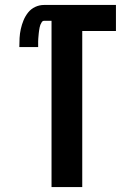

<svg xmlns="http://www.w3.org/2000/svg" viewBox="-20 -755 540 775"><path d="M188 0V-671H158Q152 -671 148.5 -665.5Q145 -660 143 -655Q141 -650 140 -644.5Q139 -639 138 -633Q137 -627 136.5 -621.5Q136 -616 135.5 -610.5Q135 -605 134.5 -599Q134 -593 134 -587.5Q134 -582 134 -576.5Q134 -571 134 -565H58Q58 -583 59 -601.5Q60 -620 64 -638Q68 -656 75 -673Q82 -690 93.5 -704.5Q105 -719 122 -727Q139 -735 158 -735H448V-630H312V0Z"/></svg>

Font: Iosevka SS18 Extrabold
Style: Regular
Weight: 800
Monospace: yes
Designer: Belleve Invis
Foundry: Belleve Invis
Version: Version 25.1.1; ttfautohint (v1.8.4)